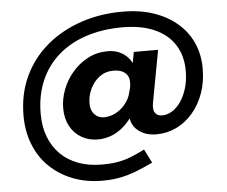

<svg xmlns="http://www.w3.org/2000/svg" viewBox="-58 -786 1210 1023"><g transform="rotate(-5 546.5 -274.0)"><path d="M450 170Q362 170 290 141.5Q218 113 166.5 62.5Q115 12 87.5 -58Q60 -128 60 -211Q60 -328 104.5 -422Q149 -516 228 -582Q307 -648 410.5 -683Q514 -718 632 -718Q727 -718 801 -692.5Q875 -667 927 -621.5Q979 -576 1006 -514.5Q1033 -453 1033 -380Q1033 -307 1011.5 -247Q990 -187 951.5 -142.5Q913 -98 863 -74.5Q813 -51 757 -51Q716 -51 685.5 -66Q655 -81 638.5 -105Q622 -129 622 -159Q622 -175 624.5 -190.5Q627 -206 628 -222L654 -200Q632 -155 599.5 -121Q567 -87 527.5 -69Q488 -51 445 -51Q396 -51 357 -73.5Q318 -96 296 -137Q274 -178 274 -233Q274 -281 292.5 -331Q311 -381 347 -423Q383 -465 431 -490Q479 -515 537 -515Q577 -515 607.5 -498.5Q638 -482 656.5 -454Q675 -426 679 -389L647 -346L675 -499H805L753 -219Q749 -194 753 -179Q757 -164 768.5 -156.5Q780 -149 796 -149Q824 -149 850 -165Q876 -181 896.5 -211Q917 -241 929.5 -282.5Q942 -324 942 -375Q942 -455 905 -513.5Q868 -572 797 -603.5Q726 -635 626 -635Q520 -635 432.5 -606.5Q345 -578 282.5 -523.5Q220 -469 186 -390.5Q152 -312 152 -213Q152 -143 173.5 -88.5Q195 -34 234 4.5Q273 43 329 63.5Q385 84 453 84Q504 84 540 77.5Q576 71 609 58Q642 45 684 24L721 97Q669 122 626.5 138Q584 154 542 162Q500 170 450 170ZM487 -166Q519 -166 549 -181.5Q579 -197 601.5 -224.5Q624 -252 632 -286Q636 -299 638.5 -311Q641 -323 641 -334Q643 -358 633 -375Q623 -392 604 -400.5Q585 -409 557 -409Q515 -409 483.5 -385.5Q452 -362 434 -324.5Q416 -287 416 -246Q416 -209 436 -187.5Q456 -166 487 -166Z"/></g></svg>

Font: Lexend Exa SemiBold
Style: Regular
Weight: 600
Designer: Bonnie Shaver-Troup, Thomas Jockin
Foundry: Lexend
Version: Version 1.007